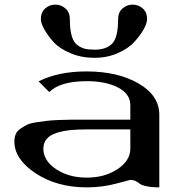

<svg xmlns="http://www.w3.org/2000/svg" viewBox="-20 -808 790 828"><path d="M281.2 -725.6Q281.2 -681.6 289.1 -653.8Q296.9 -626 313.5 -613.8Q330.1 -601.6 346.2 -597.7Q362.3 -593.8 388.7 -593.8Q438.5 -593.8 463.9 -620.1Q489.3 -646.5 489.3 -725.6Q489.3 -754.9 508.3 -771.5Q527.3 -788.1 551.8 -788.1Q577.1 -788.1 595.7 -771.5Q614.3 -754.9 614.3 -725.6Q614.3 -708 599.6 -681.6Q585 -655.3 559.1 -627Q533.2 -598.6 487.3 -578.6Q441.4 -558.6 387.7 -558.6Q331.1 -558.6 283.7 -578.6Q236.3 -598.6 210.4 -627.4Q184.6 -656.2 170.4 -682.6Q156.2 -709 156.2 -725.6Q156.2 -754.9 174.8 -771.5Q193.4 -788.1 218.8 -788.1Q243.2 -788.1 262.2 -771.5Q281.2 -754.9 281.2 -725.6ZM667 0Q633.8 0 611.8 -4.9Q589.8 -9.8 582 -16.1Q574.2 -22.5 564.5 -27.3Q554.7 -32.2 542 -32.2Q540 -32.2 480.5 -16.1Q420.9 0 354.5 0Q225.6 0 133.8 -60.5Q42 -121.1 42 -198.2Q42 -215.8 47.9 -229.5Q53.7 -243.2 67.4 -252.4Q81.1 -261.7 94.7 -269Q108.4 -276.4 134.8 -280.3Q161.1 -284.2 179.7 -286.6Q198.2 -289.1 233.9 -290.5Q269.5 -292 291 -292Q312.5 -292 354.5 -292H542V-354.5Q542 -403.3 488.8 -430.7Q435.5 -458 354.5 -458Q240.2 -458 192.4 -411.1L146.5 -457Q230.5 -500 353.5 -500Q487.3 -500 577.1 -448.2Q667 -396.5 667 -312.5ZM542 -250H354.5Q312.5 -250 281.2 -246.6Q250 -243.2 222.7 -234.4Q195.3 -225.6 181.2 -208.5Q167 -191.4 167 -167Q167 -115.2 221.7 -78.6Q276.4 -42 354.5 -42Q431.6 -42 486.8 -78.6Q542 -115.2 542 -167Z"/></svg>

Font: okolaks
Style: Bold
Weight: 600
Width: 8
Version: Version 000.6.0